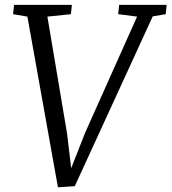

<svg xmlns="http://www.w3.org/2000/svg" viewBox="-20 -763 708 792"><path d="M219 9.5 93 -694.5 34 -704.5 38 -743H276.5L272.5 -704.5L175.5 -694.5L256.5 -213L278 -32.5L260 -34.5L331 -215L545.5 -694.5L467.5 -704.5L471.5 -743H667.5L663.5 -704.5L610 -695.5L288.5 5Z"/></svg>

Font: Merriweather 28pt Light
Style: Italic
Weight: 300
Italic angle: -7.8°
Version: Version 2.101